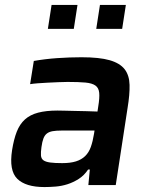

<svg xmlns="http://www.w3.org/2000/svg" viewBox="-20 -750 605 778"><path d="M16 0ZM160 8Q84 8 50 -25.5Q16 -59 29 -142Q36 -186 48 -216.5Q60 -247 81 -266Q102 -285 134.5 -293.5Q167 -302 213 -302Q223 -302 242 -301.5Q261 -301 283.5 -300.5Q306 -300 330.5 -299.5Q355 -299 375 -298L378 -318Q384 -354 382 -374Q380 -394 366.5 -403.5Q353 -413 326 -415.5Q299 -418 254 -418Q238 -418 216.5 -417Q195 -416 173.5 -415Q152 -414 133 -412.5Q114 -411 102 -409L117 -503Q162 -511 212 -514.5Q262 -518 310 -518Q383 -518 424.5 -506Q466 -494 485 -469.5Q504 -445 505 -406Q506 -367 497 -313L449 0H338L344 -63H337Q321 -39 299 -25Q277 -11 253.5 -3.5Q230 4 205.5 6Q181 8 160 8ZM232 -89Q265 -89 287.5 -96Q310 -103 325 -117.5Q340 -132 348 -154.5Q356 -177 361 -208L363 -221H230Q208 -221 193.5 -218.5Q179 -216 170 -209Q161 -202 156 -189Q151 -176 148 -154Q145 -133 146 -120Q147 -107 156 -100.5Q165 -94 183.5 -91.5Q202 -89 232 -89ZM174 -633 189 -730H294L279 -633ZM370 -633 385 -730H490L475 -633Z"/></svg>

Font: Azeri Sans SemiBold
Style: Italic
Weight: 600
Designer: Hector Gatti & Omnibus-Type (original fonts) / Cristiano Sobral (main changes and remastering)
Foundry: Omnibus-Type
Version: Version 0.07;August 21, 2020;FontCreator 13.0.0.2681 64-bit;